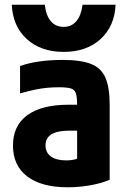

<svg xmlns="http://www.w3.org/2000/svg" viewBox="-20 -784 540 814"><path d="M267 10Q156 10 95.5 -36Q35 -82 35 -167Q35 -251 95.5 -295.5Q156 -340 271 -340H376V-230H273Q173 -230 173 -168Q173 -137 196 -120.5Q219 -104 261 -104Q286 -104 305.5 -110.5Q325 -117 343 -131L307 -58V-336Q307 -371 302 -387.5Q297 -404 280.5 -409Q264 -414 230 -414Q205 -414 182 -412Q159 -410 131.5 -404.5Q104 -399 65 -388V-504Q101 -517 147 -523.5Q193 -530 245 -530Q322 -530 365.5 -513Q409 -496 427 -454.5Q445 -413 445 -340V-22Q411 -7 363 1.5Q315 10 267 10ZM250 -564Q153 -564 93.5 -618.5Q34 -673 30 -764H170Q175 -718 195.5 -694Q216 -670 250 -670Q283 -670 303.5 -694Q324 -718 330 -764H470Q466 -673 406.5 -618.5Q347 -564 250 -564Z"/></svg>

Font: M PLUS 1 Code
Style: Regular
Weight: 400
Designer: Coji Morishita
Foundry: UNDERFOREST DESIGN
Version: Version 1.005